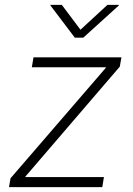

<svg xmlns="http://www.w3.org/2000/svg" viewBox="-20 -772 548 792"><path d="M17.1 0 23.4 -36.6 416 -491.7 416.5 -494.6H111.3L118.2 -535.6H481L474.1 -497.1L85 -43.9L84.5 -41.5H408.7L401.9 0ZM234.9 -752 312 -649.4 423.3 -752H470.2V-749.5L323.7 -616.7H288.6L188 -749.5L188.5 -752Z"/></svg>

Font: Inter 20pt ExtraLight
Style: Italic
Weight: 250
Italic angle: -9.3988°
Version: Version 4.001;git-66647c0bb